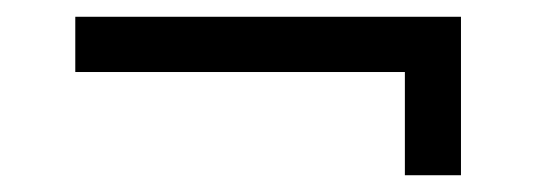

<svg xmlns="http://www.w3.org/2000/svg" viewBox="-20 -353 640 229"><path d="M69.8 -267.1V-333H529.8V-144H462.9V-267.1Z"/></svg>

Font: Kreadon
Style: Regular
Weight: 400
Designer: kohakuno
Foundry: StudioGnu
Version: Version 1.000;Glyphs 3.1.2 (3151)